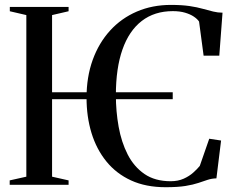

<svg xmlns="http://www.w3.org/2000/svg" viewBox="-20 -772 986 802"><path d="M701.5 -386.5V-357.5H109.5V-386.5ZM90 -34V-709L21 -725V-743H266.5V-725L197.5 -709V-34L266.5 -18.5V0H20.5V-18.5ZM672 10Q589.5 10 527.8 -18.2Q466 -46.5 424.5 -97.5Q383 -148.5 362.2 -216.5Q341.5 -284.5 341.5 -364Q341.5 -450.5 367.2 -521.8Q393 -593 440 -644.5Q487 -696 551.8 -723.8Q616.5 -751.5 694 -751.5Q739 -751.5 771.2 -746.8Q803.5 -742 827.2 -735.2Q851 -728.5 870.5 -723.8Q890 -719 909.5 -719L896 -539.5H830.5L811.5 -682Q804.5 -692.5 789.8 -702.5Q775 -712.5 753 -719Q731 -725.5 702 -725.5Q625.5 -725.5 572.2 -684.5Q519 -643.5 491.5 -565.2Q464 -487 464 -374.5Q464 -307 475.5 -242.8Q487 -178.5 513.2 -127Q539.5 -75.5 583.5 -45.2Q627.5 -15 693 -15Q723.5 -15 747 -25.5Q770.5 -36 787.2 -51Q804 -66 814.5 -79L854 -192.5L903.5 -185L884 -27Q864.5 -26.5 847.2 -20.8Q830 -15 808.5 -7.8Q787 -0.5 754.5 4.8Q722 10 672 10Z"/></svg>

Font: Merriweather 144pt
Style: Regular
Weight: 400
Version: Version 2.100